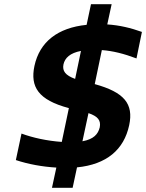

<svg xmlns="http://www.w3.org/2000/svg" viewBox="-20 -795 700 920"><path d="M634 -515 660 -642C607 -661 554 -674 494 -678L515 -775H416L395 -676C257 -662 170 -595 145 -479C124 -379 163 -316 310 -277L276 -115C205 -120 137 -135 83 -155L56 -28C116 -8 183 4 250 8L229 105H328L349 7C491 -7 574 -78 599 -195C621 -298 575 -353 434 -392L468 -555C521 -551 573 -538 634 -515ZM284 -486C291 -518 316 -541 368 -551L340 -417C293 -434 278 -455 284 -486ZM375 -118 404 -253C450 -237 464 -218 458 -185C450 -152 429 -128 375 -118Z"/></svg>

Font: LT Wave Mono Bold
Style: Italic
Weight: 700
Designer: Daniel Lyons
Version: Version 2.5 (Glyphs App)